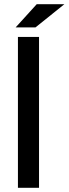

<svg xmlns="http://www.w3.org/2000/svg" viewBox="-20 -890 325 910"><path d="M65 0V-715H165V0ZM54 -760 154 -870H285L148 -760Z"/></svg>

Font: Radio Canada Big
Style: Regular
Weight: 400
Designer: Étienne Aubert Bonn
Foundry: Coppers and Brasses
Version: Version 1.001